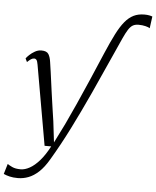

<svg xmlns="http://www.w3.org/2000/svg" viewBox="-122 -883 964 1186"><g transform="rotate(5 360.0 -290.0)"><path d="M33.5 247.5Q4 247.5 -17.5 242.2Q-39 237 -55 229.5L-36 166Q-26.5 173 -6.5 182.5Q13.5 192 46 192Q72.5 192 102.2 175.5Q132 159 162.8 124Q193.5 89 222 34.5H181L94 -461Q90.5 -482 85 -489.5Q79.5 -497 70 -497Q60 -497 50.2 -490.5Q40.5 -484 27.5 -471.5L17 -493Q22.5 -501.5 36.8 -515Q51 -528.5 70.2 -539.5Q89.5 -550.5 110.5 -550.5Q143.5 -550.5 154.8 -532.2Q166 -514 170 -483.5Q174.5 -453.5 178.8 -423.5Q183 -393.5 187 -363.2Q191 -333 195.2 -302.8Q199.5 -272.5 203.8 -242.2Q208 -212 212.5 -182Q217 -152 221.5 -121.5L237 8.5L296.5 -111Q323.5 -167.5 356 -240Q388.5 -312.5 424.8 -396.2Q461 -480 499 -569.5Q529 -639.5 554 -688.8Q579 -738 604 -768.2Q629 -798.5 658 -812.8Q687 -827 725 -827Q742 -827 754.8 -824.5Q767.5 -822 774.5 -819L764.5 -745.5Q758 -751 738.2 -756Q718.5 -761 694.5 -761Q673.5 -761 659 -752.8Q644.5 -744.5 631.2 -723.8Q618 -703 601.5 -666.8Q585 -630.5 560.5 -575.5Q499.5 -438.5 443.8 -317Q388 -195.5 334 -88Q280 19.5 223.5 114.5Q194 165 162.8 194Q131.5 223 99.2 235.2Q67 247.5 33.5 247.5Z"/></g></svg>

Font: Merriweather 60pt Light
Style: Italic
Weight: 300
Italic angle: -7.8°
Version: Version 2.101